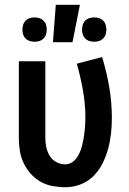

<svg xmlns="http://www.w3.org/2000/svg" viewBox="-20 -777 540 805"><path d="M254 8Q227 8 200 3Q173 -2 149.5 -15.5Q126 -29 108 -49.5Q90 -70 78.5 -94.5Q67 -119 63 -146Q59 -173 59 -200V-520H170V-200Q170 -180 174 -160.5Q178 -141 188 -124Q198 -107 216 -97.5Q234 -88 254 -88Q268 -88 281 -96Q294 -104 302 -115.5Q310 -127 315.5 -140.5Q321 -154 324.5 -168Q328 -182 330.5 -196Q333 -210 334.5 -224.5Q336 -239 337 -253.5Q338 -268 338 -282Q338 -340 328 -397Q318 -454 302 -510L408 -538Q427 -476 438 -412Q449 -348 449 -283Q449 -250 445.5 -217.5Q442 -185 433.5 -153.5Q425 -122 410 -92Q395 -62 372 -39Q349 -16 318 -4Q287 8 254 8ZM375 -602Q365 -602 355 -605Q345 -608 337.5 -615.5Q330 -623 327 -633Q324 -643 324 -653Q324 -663 327 -673Q330 -683 337.5 -690.5Q345 -698 355 -701Q365 -704 375 -704Q385 -704 395 -701Q405 -698 412.5 -690.5Q420 -683 423 -673Q426 -663 426 -653Q426 -643 423 -633Q420 -623 412.5 -615.5Q405 -608 395 -605Q385 -602 375 -602ZM125 -602Q115 -602 105 -605Q95 -608 87.5 -615.5Q80 -623 77 -633Q74 -643 74 -653Q74 -663 77 -673Q80 -683 87.5 -690.5Q95 -698 105 -701Q115 -704 125 -704Q135 -704 145 -701Q155 -698 162.5 -690.5Q170 -683 173 -673Q176 -663 176 -653Q176 -643 173 -633Q170 -623 162.5 -615.5Q155 -608 145 -605Q135 -602 125 -602ZM202 -600 214 -757H315L284 -600Z"/></svg>

Font: Iosevka
Style: Bold
Weight: 700
Monospace: yes
Designer: Belleve Invis
Foundry: Belleve Invis
Version: Version 32.5.0; ttfautohint (v1.8.4)